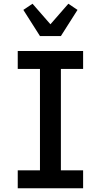

<svg xmlns="http://www.w3.org/2000/svg" viewBox="-20 -1008 540 1028"><path d="M75 0V-96H194V-639H75V-735H425V-639H306V-96H425V0ZM194 -815 105 -955 154 -988 250 -878 346 -988 395 -955 306 -815Z"/></svg>

Font: Iosevka SS18
Style: Bold
Weight: 700
Monospace: yes
Designer: Belleve Invis
Foundry: Belleve Invis
Version: Version 25.1.1; ttfautohint (v1.8.4)